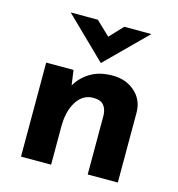

<svg xmlns="http://www.w3.org/2000/svg" viewBox="-103 -773 800 862"><g transform="rotate(15 297.0 -341.5)"><path d="M199 -437 210 -359 208 -366Q231 -407 273 -432.5Q315 -458 376 -458Q438 -458 479.5 -421.5Q521 -385 522 -327V0H382V-275Q381 -304 366.5 -321.5Q352 -339 318 -339Q269 -339 240.5 -293.5Q212 -248 212 -178V0H72V-437ZM246 -683 324 -609 290 -599 369 -683H495L310 -499H309L120 -683Z"/></g></svg>

Font: Reem Kufi Fun
Style: Bold
Weight: 700
Designer: Khaled Hosny
Version: Version 1.005